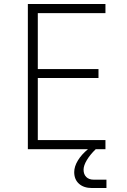

<svg xmlns="http://www.w3.org/2000/svg" viewBox="-20 -750 640 965"><path d="M120 0V-730H510V-684H170V-403H475V-358H170V-46H510V0H461Q433 27 416.5 54.5Q400 82 400 103Q400 126 413.5 139.5Q427 153 451 153H515V195H442Q401 195 377 173.5Q353 152 353 115Q353 87 371.5 56.5Q390 26 422 0Z"/></svg>

Font: NKDuy Mono Thin
Style: Regular
Weight: 100
Monospace: yes
Designer: NKDuy
Foundry: NKDuy
Version: Version 2.251; ttfautohint (v1.8.4.7-5d5b)